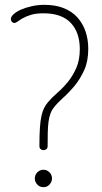

<svg xmlns="http://www.w3.org/2000/svg" viewBox="-20 -768 423 794"><path d="M345 -566Q345 -515 328.5 -478.5Q312 -442 289.5 -414.5Q267 -387 243 -365.5Q219 -344 204 -325Q194 -313 188.5 -298Q183 -283 180.5 -263.5Q178 -244 177.5 -219.5Q177 -195 177 -164Q177 -155 171.5 -151Q166 -147 160 -147Q154 -147 148.5 -151Q143 -155 143 -164Q143 -209 145 -239Q147 -269 151.5 -289Q156 -309 162.5 -321.5Q169 -334 178 -345Q194 -364 217 -384Q240 -404 260.5 -429Q281 -454 295.5 -487Q310 -520 310 -565Q310 -634 272.5 -673.5Q235 -713 160 -713Q128 -713 107.5 -706.5Q87 -700 74 -692.5Q61 -685 53 -679Q45 -673 39 -673Q34 -673 29.5 -677.5Q25 -682 25 -690Q25 -699 36.5 -709.5Q48 -720 67.5 -728.5Q87 -737 112 -742.5Q137 -748 164 -748Q210 -748 244.5 -734Q279 -720 301 -695Q323 -670 334 -637Q345 -604 345 -566ZM160 -66Q174 -66 184.5 -55.5Q195 -45 195 -30Q195 -16 185 -5Q175 6 160 6Q144 6 134 -5Q124 -16 124 -30Q124 -45 134.5 -55.5Q145 -66 160 -66Z"/></svg>

Font: AkaAcidDosis
Style: ExtraLight
Weight: 250
Designer: Edgar Tolentino, Pablo Impallari, Igino Marini, Aka-Acid
Foundry: Edgar Tolentino, Pablo Impallari, Igino Marini, Aka-Acid
Version: Version 1.007